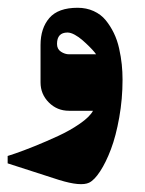

<svg xmlns="http://www.w3.org/2000/svg" viewBox="-63 -285 372 494"><path d="M110.7 -201.3Q119 -201.3 129.5 -195.5Q140 -189.7 149.3 -181.5Q158.7 -173.3 166.8 -165.2Q175 -157 179.7 -151.3L184.3 -145.3H115Q104 -145.3 93.8 -152Q83.7 -158.7 83.7 -172Q83.7 -201.3 110.7 -201.3ZM166.3 185Q180 178.3 194.8 155.5Q209.7 132.7 222.5 98.8Q235.3 65 243.8 17.3Q252.3 -30.3 252.3 -80Q252.3 -100 250.3 -119.3Q248.3 -138.7 243.5 -160.3Q238.7 -182 229.8 -200.2Q221 -218.3 208.8 -233.2Q196.7 -248 178 -256.5Q159.3 -265 136.7 -265Q86.7 -265 64 -238.7Q41.3 -212.3 41.3 -169.3V-73Q41.3 -42.7 62.7 -21.3Q84 0 114.3 0H176.3Q168.3 15.3 142.8 33Q117.3 50.7 86.7 64.8Q56 79 26.2 91Q-3.7 103 -23.3 109.7L-43.3 116.3V135.3Q-43 135.3 89 178Q145 195.3 166.3 185Z"/></svg>

Font: Jomhuria
Style: Regular
Weight: 400
Designer: Arabic design by Kourosh Beigpour, Latin design by Eben Sorkin, engineering by Lasse Fister and Khaled Hosney
Version: Version 1.0000